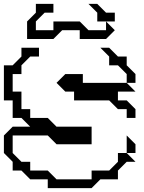

<svg xmlns="http://www.w3.org/2000/svg" viewBox="-20 -920 737 985"><path d="M540 -585V-630L495 -675H540L585 -630H630V-585L675 -540V-495H630V-540L585 -585ZM360 -405V-450H315L270 -495L315 -540H405V-495H630L675 -450H585V-405H630L675 -360V-315H630V-360H585L540 -405ZM630 -135V-225L675 -180V-135ZM45 -45V-90L0 -135V-225L45 -270H135L90 -315H45V-405H0V-585H45L90 -630V-675H180V-630H135L90 -585V-540H45V-450H90V-360H135V-315H225L270 -270H450V-180H270L225 -225H45V-135L90 -90H135V-45H225L270 0H450V-45H540L585 -90V-135H630L675 -90H630L585 -45V0H495L450 45H225V0H135L90 -45ZM119 -720V-810L164 -855V-900H254V-855H209L164 -810V-765H254V-810H389L434 -765H524V-810L569 -765L524 -720H389V-765H299L254 -720ZM479 -810V-855L434 -900H479L524 -855H569V-810Z"/></svg>

Font: Rubik Iso
Style: Regular
Weight: 400
Designer: Hubert and Fischer, NaN
Foundry: Hubert and Fischer, NaN
Version: Version 2.200